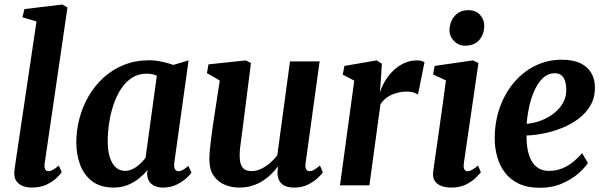

<svg xmlns="http://www.w3.org/2000/svg" viewBox="-20 -838 2734 868"><path d="M182 -100Q179.5 -83 184 -73.5Q188.5 -64 199 -64Q207 -64 217 -69Q227 -74 246 -89.5L259 -59.5Q253.5 -51 236.8 -34.5Q220 -18 191.8 -4Q163.5 10 122 10Q103.5 10 85.5 3.8Q67.5 -2.5 56 -16.8Q44.5 -31 44.5 -54.5Q44.5 -59.5 45.2 -66.5Q46 -73.5 46.8 -80.2Q47.5 -87 48.5 -91.5L145 -741L81.5 -760L90.5 -797L262 -817.5L285 -804Z M768 -102.5Q765.5 -81 771.2 -72.5Q777 -64 787 -64Q795 -64 805.5 -69.2Q816 -74.5 831.5 -88L845.5 -57.5Q840.5 -49 822.8 -32.8Q805 -16.5 778 -3.2Q751 10 716.5 10Q686 10 666.2 -5.2Q646.5 -20.5 645 -51.5L647 -69.5Q631 -50 608.8 -31.8Q586.5 -13.5 557.8 -1.8Q529 10 493 10Q435.5 10 398.2 -17.5Q361 -45 343 -91.2Q325 -137.5 325 -194Q325 -248.5 339 -302Q353 -355.5 380.5 -403Q408 -450.5 448 -487Q488 -523.5 540 -544.5Q592 -565.5 655 -565.5Q681.5 -565.5 712 -559Q742.5 -552.5 763.5 -544.5L832.5 -565ZM689 -495.5Q678.5 -500.5 667 -502.8Q655.5 -505 643 -505Q606 -505 577.2 -486.8Q548.5 -468.5 527.8 -437Q507 -405.5 493.5 -365.8Q480 -326 473.5 -283Q467 -240 467 -199Q467 -156 476.8 -126.2Q486.5 -96.5 504 -81Q521.5 -65.5 544.5 -65.5Q559.5 -65.5 572.8 -70.8Q586 -76 597.8 -84.5Q609.5 -93 619.5 -103.2Q629.5 -113.5 638 -124.5Z M1060.5 10Q1028.5 10 998 -2Q967.5 -14 947.2 -41.5Q927 -69 926.5 -116Q926.5 -133.5 928.2 -154.5Q930 -175.5 932.8 -198.8Q935.5 -222 939 -245.8Q942.5 -269.5 945.5 -291.5L973.5 -474L915.5 -507.5L922.5 -547L1091.5 -565L1114.5 -553L1081 -289Q1078.5 -267.5 1075.5 -245.8Q1072.5 -224 1069.8 -204Q1067 -184 1065.2 -166.8Q1063.5 -149.5 1063.5 -136.5Q1063.5 -109.5 1069.5 -93.8Q1075.5 -78 1087.5 -71.2Q1099.5 -64.5 1117.5 -64.5Q1139.5 -64.5 1161 -74.8Q1182.5 -85 1201 -101.2Q1219.5 -117.5 1233.5 -135.5L1291 -560.5H1425L1361.5 -100.5Q1359 -81.5 1364.2 -72.8Q1369.5 -64 1379.5 -64Q1388.5 -64 1398.5 -69.5Q1408.5 -75 1426.5 -89.5L1439.5 -59Q1434.5 -50.5 1417.2 -34Q1400 -17.5 1373 -3.8Q1346 10 1311 10Q1274 10 1255.8 -5.2Q1237.5 -20.5 1235 -46.5Q1234.5 -49 1234.5 -53.2Q1234.5 -57.5 1234.8 -62.5Q1235 -67.5 1235.8 -72.8Q1236.5 -78 1237 -82.5L1235 -83.5Q1222 -66.5 1205 -49.8Q1188 -33 1166.5 -19.5Q1145 -6 1118.8 2Q1092.5 10 1060.5 10Z M1517 0 1581.5 -473.5 1529.5 -500.5 1537 -540 1683 -565 1706.5 -550 1700.5 -459.5 1697 -419.5Q1705.5 -446 1721 -472Q1736.5 -498 1758.2 -519Q1780 -540 1807 -552.5Q1834 -565 1865 -565Q1877 -565 1886 -562.2Q1895 -559.5 1899 -556.5L1869.5 -410Q1865.5 -414 1852.2 -419Q1839 -424 1817.5 -424Q1800.5 -424 1783.5 -420.2Q1766.5 -416.5 1750.8 -409.8Q1735 -403 1722.2 -392.2Q1709.5 -381.5 1700 -367L1650 0Z M2021 10Q1992.5 10 1973 1.8Q1953.5 -6.5 1944.5 -21.8Q1935.5 -37 1938 -58.5Q1940.5 -80 1945.2 -112Q1950 -144 1955.8 -184.8Q1961.5 -225.5 1968.2 -272.5Q1975 -319.5 1982 -370.8Q1989 -422 1996 -474.5L1938 -501.5L1945 -540L2118.5 -565L2143 -553L2077 -100.5Q2074.5 -82 2079 -73Q2083.5 -64 2093.5 -64Q2103 -64 2113.5 -69.8Q2124 -75.5 2141 -89.5L2154 -59Q2148 -51.5 2131.2 -34.8Q2114.5 -18 2086.8 -4Q2059 10 2021 10ZM2082 -631.5Q2052.5 -631.5 2031.8 -653.5Q2011 -675.5 2012 -705Q2014 -741.5 2036.5 -766.8Q2059 -792 2097.5 -792Q2131 -792 2150.2 -770.8Q2169.5 -749.5 2169 -721.5Q2169 -683.5 2147 -657.5Q2125 -631.5 2082 -631.5Z M2638 -101.5Q2625 -80.5 2595.2 -54.2Q2565.5 -28 2521.2 -8.5Q2477 11 2420 11Q2364 11 2325 -7.8Q2286 -26.5 2262 -58.8Q2238 -91 2227.2 -130.8Q2216.5 -170.5 2216.5 -211.5Q2216.5 -287 2239.5 -351.8Q2262.5 -416.5 2303.5 -465Q2344.5 -513.5 2399.8 -540.8Q2455 -568 2519.5 -568Q2571.5 -568 2604.2 -552Q2637 -536 2653 -508.2Q2669 -480.5 2669.5 -446Q2670.5 -398.5 2650 -362.5Q2629.5 -326.5 2595.2 -301Q2561 -275.5 2519.5 -259Q2478 -242.5 2436.5 -234.5Q2395 -226.5 2360.5 -225.5Q2360 -190.5 2365.5 -161.2Q2371 -132 2383.2 -110.5Q2395.5 -89 2414.8 -77.2Q2434 -65.5 2460 -65.5Q2495 -65.5 2522.8 -77.2Q2550.5 -89 2572.5 -107.2Q2594.5 -125.5 2611.5 -145.5ZM2489.5 -507Q2457.5 -507 2434.5 -485.2Q2411.5 -463.5 2396 -428.8Q2380.5 -394 2372 -354.2Q2363.5 -314.5 2361 -278.5Q2382.5 -279.5 2407.2 -286.8Q2432 -294 2455.8 -307Q2479.5 -320 2499 -338.8Q2518.5 -357.5 2529.8 -382Q2541 -406.5 2540 -436Q2539 -471.5 2526 -489.2Q2513 -507 2489.5 -507Z"/></svg>

Font: Merriweather 24pt
Style: Bold Italic
Weight: 700
Italic angle: -7.8°
Designer: Eben Sorkin
Foundry: Eben Sorkin
Version: Version 2.101